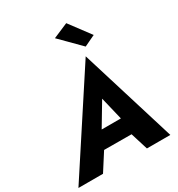

<svg xmlns="http://www.w3.org/2000/svg" viewBox="-261 -1153 1203 1299"><g transform="rotate(-30 340.5 -503.5)"><path d="M337 -957 489 -804 575 -845 454 -1007ZM-32 0H160L247 -136L461 -135L503 0H686L456 -747ZM409 -443 452 -264H302Z"/></g></svg>

Font: Jost
Style: Bold Italic
Weight: 700
Italic angle: -5°
Version: Version 3.710